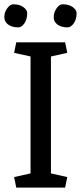

<svg xmlns="http://www.w3.org/2000/svg" viewBox="-29 -853 369 873"><path d="M109.9 -596.2 35.2 -612.8 44.9 -660.6H267.1L276.9 -612.8L202.6 -596.2V-64.5L276.9 -47.9L267.1 0H44.9L35.2 -47.9L109.9 -64.5ZM255.9 -833.5Q283.7 -833.5 301.8 -820.8Q319.3 -808.1 319.3 -793Q319.3 -765.1 306.2 -746.6Q293 -728.5 278.3 -728.5Q263.2 -728.5 252 -731.9Q240.2 -735.4 232.4 -741.2Q214.8 -754.4 215.3 -775.4Q215.3 -796.4 228 -814.9Q240.7 -833.5 255.9 -833.5ZM31.7 -833.5Q60.1 -833.5 77.1 -820.8Q94.7 -808.1 94.7 -793Q94.7 -765.6 82 -747.1Q69.3 -728.5 54.2 -728.5Q39.1 -728.5 27.8 -731.9Q16.6 -735.4 8.3 -741.2Q-9.3 -753.9 -9.3 -775.9Q-9.3 -797.4 3.9 -815.4Q17.1 -833.5 31.7 -833.5Z"/></svg>

Font: NoticiaText-Regular
Style: Regular
Weight: 400
Designer: JM Sole
Foundry: JM Sole
Version: Version 1.003